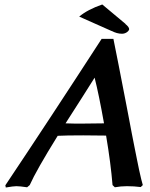

<svg xmlns="http://www.w3.org/2000/svg" viewBox="-20 -832 669 858"><path d="M358.9 -279.8Q414.1 -279.8 444.8 -280.8Q421.9 -409.7 402.8 -484.9Q356.4 -410.6 272.9 -280.8Q279.3 -280.8 291 -280.3Q302.7 -279.8 310.1 -279.8ZM618.2 -4.9 608.9 3.9Q579.6 0 546.9 0Q520 0 493.2 4.9L482.9 -4.9Q475.1 -101.6 454.1 -226.1Q419.9 -227.1 352.1 -227.1Q274.9 -227.1 237.8 -225.1Q142.1 -70.8 112.8 -4.9L101.1 4.9Q67.9 0 53.2 0Q40 0 5.9 5.9L3.9 -3.9Q202.1 -300.3 434.1 -658.2H486.8Q504.4 -572.3 543 -372.1Q547.4 -349.6 555.9 -304.9Q564.5 -260.3 568.8 -236.8Q573.2 -213.4 580.6 -176.8Q587.9 -140.1 592.3 -118.4Q596.7 -96.7 601.8 -72Q606.9 -47.4 611.1 -31.2Q615.2 -15.1 618.2 -4.9ZM437 -812 541 -725.1H540Q558.6 -710 557.1 -700.2Q554.7 -692.9 545.4 -687Q536.1 -681.2 524.9 -681.2Q502.4 -681.2 479 -693.8L480 -692.9Q457.5 -703.1 407 -725.3Q356.4 -747.6 334 -757.8Q371.1 -789.1 437 -812Z"/></svg>

Font: Linear Smooth
Style: Bold Italic
Weight: 700
Designer: Philipp H. Poll, Flanker
Foundry: Philipp H. Poll, reworked by Flanker
Version: Version 1.061 | FøM Fix